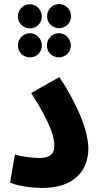

<svg xmlns="http://www.w3.org/2000/svg" viewBox="-20 -928 494 954"><path d="M274 -788C307 -788 333 -814 333 -847C333 -880 307 -908 274 -908C240 -908 214 -880 214 -847C214 -814 240 -788 274 -788ZM129 -787C161 -787 188 -813 188 -846C188 -879 161 -907 129 -907C95 -907 69 -879 69 -846C69 -813 95 -787 129 -787ZM129 -643C162 -643 188 -669 188 -702C188 -735 162 -763 129 -763C95 -763 69 -735 69 -702C69 -669 95 -643 129 -643ZM273 -643C305 -643 332 -669 332 -702C332 -735 305 -763 273 -763C239 -763 213 -735 213 -702C213 -669 239 -643 273 -643ZM30 -21C70 -2 147 6 189 6C356 6 419 -88 419 -190C419 -272 369 -404 275 -545L135 -466C235 -310 250 -244 250 -204C250 -158 222 -143 175 -143C146 -143 92 -149 54 -160Z"/></svg>

Font: Noto Sans Arabic UI ExtraCondensed Extra
Style: Regular
Weight: 800
Width: 3
Designer: Nadine Chahine - Monotype Design Team
Foundry: Monotype Imaging Inc.
Version: Version 1.900